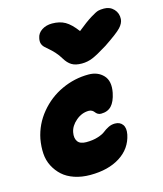

<svg xmlns="http://www.w3.org/2000/svg" viewBox="-114 -872 797 939"><g transform="rotate(-15 284.0 -402.5)"><path d="M501 -787.1Q531.2 -787.1 550.5 -766.4Q569.8 -745.6 567.9 -715.8Q566.4 -695.3 547.6 -674.8Q528.8 -654.3 460.9 -608.9Q409.7 -577.1 383.3 -566.2Q356.9 -555.2 328.1 -555.2Q295.9 -555.2 276.9 -566.9Q257.8 -578.6 243.2 -603Q231.4 -623 216.6 -639.2Q201.7 -655.3 190.9 -664.1Q180.2 -672.9 170.9 -681.9Q161.6 -690.9 158.2 -702.1Q154.8 -713.4 158.2 -729Q162.6 -753.4 184.6 -767.8Q206.5 -782.2 236.8 -782.2Q275.4 -782.2 302.7 -766.6Q330.1 -751 359.9 -710.9Q403.8 -746.6 431.9 -763.9Q460 -781.2 471.7 -784.2Q483.4 -787.1 501 -787.1ZM227.1 -18.1Q183.1 -18.1 147.2 -30.3Q111.3 -42.5 87.6 -64Q64 -85.4 48.8 -114.7Q33.7 -144 31.5 -178.7Q29.3 -213.4 36.1 -252Q50.3 -322.8 96.7 -378.9Q143.1 -435.1 208.3 -465.1Q273.4 -495.1 344.2 -495.1Q391.1 -495.1 419.2 -465.3Q447.3 -435.5 436 -377.9Q427.2 -335 408 -314.5Q388.7 -293.9 355 -293.9Q345.2 -293.9 338.1 -298.6Q331.1 -303.2 327.4 -308.6Q323.7 -314 316.7 -318.6Q309.6 -323.2 299.8 -323.2Q264.6 -323.2 234.9 -298.1Q205.1 -272.9 199.2 -241.2Q193.8 -212.9 205.8 -195.6Q217.8 -178.2 249 -178.2Q283.2 -178.2 308.3 -186.3Q333.5 -194.3 345.5 -204.1Q357.4 -213.9 373.3 -221.9Q389.2 -230 407.2 -230Q432.6 -230 445.6 -212.2Q458.5 -194.3 452.1 -162.1Q438 -94.2 378.2 -56.2Q318.4 -18.1 227.1 -18.1Z"/></g></svg>

Font: Shantell Sans Irregular
Style: Italic
Weight: 800
Italic angle: -11.31°
Designer: Stephen Nixon, Anya Danilova, Shantell Martin
Foundry: Arrow Type
Version: Version 1.006;[9816181b4]